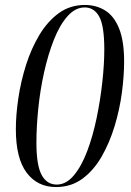

<svg xmlns="http://www.w3.org/2000/svg" viewBox="-20 -744 529 775"><path d="M206 11Q131 11 87.5 -47Q44 -105 44 -222Q44 -280 54 -347.5Q64 -415 85 -481.5Q106 -548 139 -603Q172 -658 217.5 -691Q263 -724 323 -724Q368 -724 404 -702Q440 -680 460.5 -629.5Q481 -579 481 -496Q481 -438 472 -370Q463 -302 442.5 -234.5Q422 -167 390 -111.5Q358 -56 312.5 -22.5Q267 11 206 11ZM209 1Q247 1 278 -36Q309 -73 332 -134Q355 -195 370 -267.5Q385 -340 393 -412.5Q401 -485 401 -544Q401 -640 380.5 -677Q360 -714 322 -714Q284 -714 252.5 -678.5Q221 -643 197.5 -583.5Q174 -524 158 -452Q142 -380 134.5 -306Q127 -232 127 -168Q127 -77 148 -38Q169 1 209 1Z"/></svg>

Font: Noto Serif Display Condensed
Style: Italic
Weight: 400
Width: 3
Italic angle: -12°
Designer: Monotype Design Team
Foundry: Monotype Imaging Inc.
Version: Version 2.009